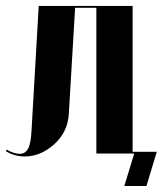

<svg xmlns="http://www.w3.org/2000/svg" viewBox="-20 -515 546 644"><path d="M0 -7.8 2 -13.2Q27.8 1 45.9 1Q64.9 1 74.5 -16.8Q84 -34.7 85.9 -80.1L109.9 -495.1H424.8V-5.9H505.9L471.2 108.9H397L430.2 0H303.2V-488.8H231.9L210.9 -133.8Q207.5 -72.3 161.9 -31.2Q116.2 9.8 63 9.8Q28.8 9.8 0 -7.8Z"/></svg>

Font: Moniqa Black Display
Style: Regular
Weight: 900
Designer: Rajesh Rajput
Foundry: Rajesh Rajput
Version: Version 1.000